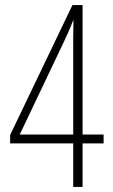

<svg xmlns="http://www.w3.org/2000/svg" viewBox="-20 -738 445 758"><path d="M269 0V-172H20V-205L266 -718H306V-207H389V-172H306V0ZM58 -207H269V-587Q269 -625 270 -658H269Q259 -632 248.5 -608.5Q238 -585 227 -562Z"/></svg>

Font: Noto Sans Tamil ExtraCondensed ExtraLight
Style: Regular
Weight: 200
Width: 2
Designer: Jelle Bosma - Monotype Design Team
Foundry: Monotype Imaging Inc.
Version: Version 2.004; ttfautohint (v1.8.4.7-5d5b)